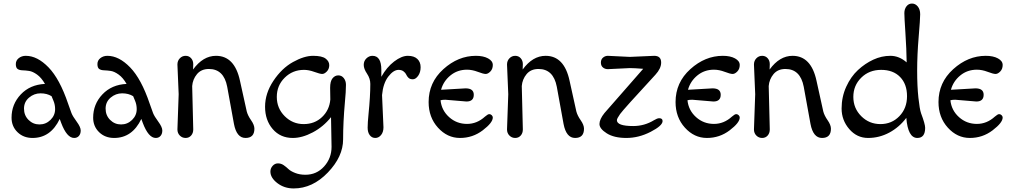

<svg xmlns="http://www.w3.org/2000/svg" viewBox="-20 -770 5680 1080"><path d="M397 6Q356 6 324 -79L316 -101Q265 6 163 6Q112 6 78.5 -26.5Q45 -59 45 -108Q45 -184 97 -239Q149 -294 233 -298Q213 -333 188.5 -350.5Q164 -368 144 -371Q124 -374 106.5 -374.5Q89 -375 79 -382Q69 -389 69 -409.5Q69 -430 85.5 -443Q102 -456 125 -456Q190 -456 253 -391Q316 -326 363 -187L382 -134Q389 -116 411.5 -85.5Q434 -55 434 -36Q434 -17 424 -5.5Q414 6 397 6ZM290 -156Q290 -181 281 -202.5Q272 -224 270 -229Q244 -245 208 -245Q172 -245 143.5 -221Q115 -197 115 -159Q115 -121 140.5 -95.5Q166 -70 202 -70Q238 -70 264 -95.5Q290 -121 290 -156Z M856 6Q815 6 783 -79L775 -101Q724 6 622 6Q571 6 537.5 -26.5Q504 -59 504 -108Q504 -184 556 -239Q608 -294 692 -298Q672 -333 647.5 -350.5Q623 -368 603 -371Q583 -374 565.5 -374.5Q548 -375 538 -382Q528 -389 528 -409.5Q528 -430 544.5 -443Q561 -456 584 -456Q649 -456 712 -391Q775 -326 822 -187L841 -134Q848 -116 870.5 -85.5Q893 -55 893 -36Q893 -17 883 -5.5Q873 6 856 6ZM749 -156Q749 -181 740 -202.5Q731 -224 729 -229Q703 -245 667 -245Q631 -245 602.5 -221Q574 -197 574 -159Q574 -121 599.5 -95.5Q625 -70 661 -70Q697 -70 723 -95.5Q749 -121 749 -156Z M1061 -286 1067 -42Q1067 -21 1055 -7.5Q1043 6 1024 6Q1005 6 991.5 -7.5Q978 -21 978 -42L985 -240Q985 -240 978 -407Q978 -428 991.5 -442Q1005 -456 1024 -456Q1043 -456 1055 -442.5Q1067 -429 1067 -409Q1067 -389 1066 -379Q1122 -456 1195 -456Q1300 -456 1330 -315L1368 -143Q1374 -120 1392.5 -93.5Q1411 -67 1411 -46Q1411 6 1361 6Q1311 6 1296 -73L1258 -282Q1239 -382 1155 -382Q1112 -382 1088 -353Q1064 -324 1061 -286Z M1690 -377Q1626 -377 1581.5 -333Q1537 -289 1537 -225Q1537 -161 1581.5 -116.5Q1626 -72 1688 -72Q1750 -72 1791.5 -111.5Q1833 -151 1838 -210Q1837 -239 1837 -276Q1837 -313 1850.5 -329.5Q1864 -346 1883 -346Q1902 -346 1914 -330.5Q1926 -315 1926 -293Q1926 -271 1924.5 -249.5Q1923 -228 1920 -194Q1910 -83 1910 14Q1910 111 1824 200.5Q1738 290 1632 290Q1579 290 1540 260Q1501 230 1501 195Q1501 177 1513.5 163Q1526 149 1543.5 149Q1561 149 1575.5 159Q1590 169 1602.5 181Q1615 193 1640.5 203Q1666 213 1698 213Q1761 213 1803 166.5Q1845 120 1845 56Q1845 48 1842 -111Q1799 -57 1739.5 -25.5Q1680 6 1627 6Q1557 6 1514 -44Q1471 -94 1471 -169.5Q1471 -245 1518 -315.5Q1565 -386 1628 -421Q1691 -456 1741 -456Q1791 -456 1811.5 -440.5Q1832 -425 1832 -403.5Q1832 -382 1818.5 -368Q1805 -354 1792.5 -354Q1780 -354 1748.5 -365.5Q1717 -377 1690 -377Z M2129 -235 2137 -54Q2137 -27 2123.5 -10.5Q2110 6 2091 6Q2072 6 2060 -9.5Q2048 -25 2048 -52Q2048 -79 2053 -129Q2063 -229 2063 -298Q2063 -328 2044.5 -355.5Q2026 -383 2026 -405Q2026 -427 2041 -441.5Q2056 -456 2075 -456Q2125 -456 2125 -377V-338Q2155 -392 2197 -424Q2239 -456 2274 -456Q2309 -456 2327.5 -438.5Q2346 -421 2346 -392Q2346 -363 2332 -343.5Q2318 -324 2302 -324Q2286 -324 2277.5 -332.5Q2269 -341 2265 -350.5Q2261 -360 2250 -368.5Q2239 -377 2222 -377Q2193 -377 2164 -339Q2135 -301 2129 -235Z M2604 -199 2485 -209Q2468 -209 2458 -206Q2464 -149 2506.5 -111Q2549 -73 2607 -73Q2663 -73 2708 -114Q2724 -128 2732 -128Q2740 -128 2746 -122Q2752 -116 2752 -109Q2752 -80 2695.5 -37Q2639 6 2567.5 6Q2496 6 2443.5 -52Q2391 -110 2391 -196Q2391 -306 2474 -381Q2557 -456 2657 -456Q2699 -456 2725.5 -441.5Q2752 -427 2752 -404.5Q2752 -382 2738.5 -368Q2725 -354 2712 -354Q2699 -354 2667.5 -366Q2636 -378 2607 -378Q2553 -378 2513.5 -345.5Q2474 -313 2461 -265L2599 -273Q2645 -273 2645 -237Q2645 -199 2604 -199Z M2915 -286 2921 -42Q2921 -21 2909 -7.5Q2897 6 2878 6Q2859 6 2845.5 -7.5Q2832 -21 2832 -42L2839 -240Q2839 -240 2832 -407Q2832 -428 2845.5 -442Q2859 -456 2878 -456Q2897 -456 2909 -442.5Q2921 -429 2921 -409Q2921 -389 2920 -379Q2976 -456 3049 -456Q3154 -456 3184 -315L3222 -143Q3228 -120 3246.5 -93.5Q3265 -67 3265 -46Q3265 6 3215 6Q3165 6 3150 -73L3112 -282Q3093 -382 3009 -382Q2966 -382 2942 -353Q2918 -324 2915 -286Z M3523 -387 3399 -381Q3383 -381 3371.5 -390.5Q3360 -400 3360 -418Q3360 -436 3372 -446Q3384 -456 3399 -456L3523 -450L3660 -456Q3699 -456 3699 -418Q3699 -385 3667 -350Q3486 -154 3468 -128.5Q3450 -103 3450 -94Q3450 -61 3542 -61Q3605 -61 3659 -94Q3677 -105 3688 -105Q3707 -105 3707 -89Q3707 -63 3640 -28.5Q3573 6 3503.5 6Q3434 6 3393 -20Q3352 -46 3352 -72.5Q3352 -99 3380 -134Q3388 -144 3475.5 -243Q3563 -342 3598 -383Q3548 -387 3523 -387Z M3993 -199 3874 -209Q3857 -209 3847 -206Q3853 -149 3895.5 -111Q3938 -73 3996 -73Q4052 -73 4097 -114Q4113 -128 4121 -128Q4129 -128 4135 -122Q4141 -116 4141 -109Q4141 -80 4084.5 -37Q4028 6 3956.5 6Q3885 6 3832.5 -52Q3780 -110 3780 -196Q3780 -306 3863 -381Q3946 -456 4046 -456Q4088 -456 4114.5 -441.5Q4141 -427 4141 -404.5Q4141 -382 4127.5 -368Q4114 -354 4101 -354Q4088 -354 4056.5 -366Q4025 -378 3996 -378Q3942 -378 3902.5 -345.5Q3863 -313 3850 -265L3988 -273Q4034 -273 4034 -237Q4034 -199 3993 -199Z M4304 -286 4310 -42Q4310 -21 4298 -7.5Q4286 6 4267 6Q4248 6 4234.5 -7.5Q4221 -21 4221 -42L4228 -240Q4228 -240 4221 -407Q4221 -428 4234.5 -442Q4248 -456 4267 -456Q4286 -456 4298 -442.5Q4310 -429 4310 -409Q4310 -389 4309 -379Q4365 -456 4438 -456Q4543 -456 4573 -315L4611 -143Q4617 -120 4635.5 -93.5Q4654 -67 4654 -46Q4654 6 4604 6Q4554 6 4539 -73L4501 -282Q4482 -382 4398 -382Q4355 -382 4331 -353Q4307 -324 4304 -286Z M5080 -419Q5079 -494 5073 -583.5Q5067 -673 5067 -696Q5067 -719 5079 -734.5Q5091 -750 5110 -750Q5129 -750 5142.5 -733.5Q5156 -717 5156 -689.5Q5156 -662 5147.5 -561.5Q5139 -461 5139 -373Q5139 -285 5146 -220.5Q5153 -156 5161 -133Q5184 -72 5184 -51Q5184 6 5140 6Q5087 6 5078 -107Q5038 -54 4982 -24Q4926 6 4863 6Q4800 6 4757 -44Q4714 -94 4714 -159.5Q4714 -225 4740 -282Q4766 -339 4806 -376Q4846 -413 4892.5 -434.5Q4939 -456 4988.5 -456Q5038 -456 5080 -419ZM4824.5 -333Q4780 -289 4780 -225Q4780 -161 4824.5 -116.5Q4869 -72 4932.5 -72Q4996 -72 5039 -116.5Q5082 -161 5082 -229Q5082 -297 5043 -337Q5004 -377 4936.5 -377Q4869 -377 4824.5 -333Z M5472 -199 5353 -209Q5336 -209 5326 -206Q5332 -149 5374.5 -111Q5417 -73 5475 -73Q5531 -73 5576 -114Q5592 -128 5600 -128Q5608 -128 5614 -122Q5620 -116 5620 -109Q5620 -80 5563.5 -37Q5507 6 5435.5 6Q5364 6 5311.5 -52Q5259 -110 5259 -196Q5259 -306 5342 -381Q5425 -456 5525 -456Q5567 -456 5593.5 -441.5Q5620 -427 5620 -404.5Q5620 -382 5606.5 -368Q5593 -354 5580 -354Q5567 -354 5535.5 -366Q5504 -378 5475 -378Q5421 -378 5381.5 -345.5Q5342 -313 5329 -265L5467 -273Q5513 -273 5513 -237Q5513 -199 5472 -199Z"/></svg>

Font: Macondo Swash Caps
Style: Regular
Weight: 400
Designer: John Vargas Beltran
Foundry: John Vargas Beltran
Version: Version 2.001